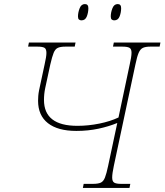

<svg xmlns="http://www.w3.org/2000/svg" viewBox="-20 -923 808 943"><path d="M387 0 391 -20H437Q462 -20 475 -26Q488 -32 495.5 -51Q503 -70 511 -108L556 -319Q515 -302 464 -291Q413 -280 355 -280Q264 -280 215.5 -318Q167 -356 167 -428Q167 -439 168 -452Q169 -465 172 -480L199 -606Q208 -645 208 -663Q208 -683 198 -688.5Q188 -694 164 -694H118L122 -714H351L347 -694H301Q277 -694 264 -688Q251 -682 243.5 -663.5Q236 -645 227 -606L202 -490Q196 -462 196 -432Q196 -305 360 -305Q414 -305 468 -316Q522 -327 562 -346L617 -606Q621 -623 623.5 -638.5Q626 -654 626 -664Q626 -683 615.5 -688.5Q605 -694 581 -694H535L539 -714H768L764 -694H718Q695 -694 682 -688Q669 -682 661 -663.5Q653 -645 645 -606L539 -108Q535 -89 533 -75Q531 -61 531 -51Q531 -32 541 -26Q551 -20 574 -20H620L616 0ZM541 -823Q534 -823 529 -827Q524 -831 524 -842Q524 -861 532 -882Q540 -903 558 -903Q575 -903 575 -883Q575 -862 567.5 -842.5Q560 -823 541 -823ZM380 -823Q373 -823 368 -827Q363 -831 363 -842Q363 -861 371 -882Q379 -903 397 -903Q414 -903 414 -883Q414 -862 406.5 -842.5Q399 -823 380 -823Z"/></svg>

Font: Noto Serif Thin
Style: Italic
Weight: 100
Italic angle: -12°
Designer: Monotype Design Team
Foundry: Monotype Imaging Inc.
Version: Version 2.014; ttfautohint (v1.8.4.7-5d5b)